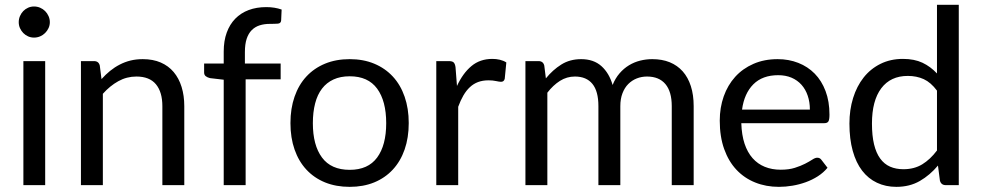

<svg xmlns="http://www.w3.org/2000/svg" viewBox="-20 -756 4006 784"><path d="M164.5 -506.5V0H75.5V-506.5ZM183.5 -665.5Q183.5 -652.5 178.2 -641.2Q173 -630 164.2 -621.2Q155.5 -612.5 143.8 -607.5Q132 -602.5 119 -602.5Q106 -602.5 94.8 -607.5Q83.5 -612.5 75 -621.2Q66.5 -630 61.5 -641.2Q56.5 -652.5 56.5 -665.5Q56.5 -678.5 61.5 -690.2Q66.5 -702 75 -710.8Q83.5 -719.5 94.8 -724.5Q106 -729.5 119 -729.5Q132 -729.5 143.8 -724.5Q155.5 -719.5 164.2 -710.8Q173 -702 178.2 -690.2Q183.5 -678.5 183.5 -665.5Z M394.5 -433Q411 -451.5 429.5 -466.5Q448 -481.5 468.8 -492.2Q489.5 -503 512.8 -508.8Q536 -514.5 563 -514.5Q604.5 -514.5 636.2 -500.8Q668 -487 689.2 -461.8Q710.5 -436.5 721.5 -401Q732.5 -365.5 732.5 -322.5V0H643V-322.5Q643 -380 616.8 -411.8Q590.5 -443.5 537 -443.5Q497.5 -443.5 463.2 -424.5Q429 -405.5 400 -373V0H310.5V-506.5H364Q383 -506.5 387.5 -488Z M893.5 0V-430.5L837.5 -437Q827 -439.5 820.2 -444.8Q813.5 -450 813.5 -460V-496.5H893.5V-545.5Q893.5 -589 905.8 -622.8Q918 -656.5 940.8 -679.8Q963.5 -703 995.5 -715Q1027.5 -727 1067.5 -727Q1101.5 -727 1130 -717L1128 -672.5Q1127 -660.5 1114.8 -659.5Q1102.5 -658.5 1082 -658.5Q1059 -658.5 1040.2 -652.5Q1021.5 -646.5 1008 -633Q994.5 -619.5 987.2 -597.5Q980 -575.5 980 -543V-496.5H1126V-432H983V0Z M1408 -514.5Q1463.5 -514.5 1508 -496Q1552.5 -477.5 1584 -443.5Q1615.5 -409.5 1632.2 -361.2Q1649 -313 1649 -253.5Q1649 -193.5 1632.2 -145.5Q1615.5 -97.5 1584 -63.5Q1552.5 -29.5 1508 -11.2Q1463.5 7 1408 7Q1352 7 1307.2 -11.2Q1262.5 -29.5 1231 -63.5Q1199.5 -97.5 1182.8 -145.5Q1166 -193.5 1166 -253.5Q1166 -313 1182.8 -361.2Q1199.5 -409.5 1231 -443.5Q1262.5 -477.5 1307.2 -496Q1352 -514.5 1408 -514.5ZM1408 -62.5Q1483 -62.5 1520 -112.8Q1557 -163 1557 -253Q1557 -343.5 1520 -394Q1483 -444.5 1408 -444.5Q1370 -444.5 1341.8 -431.5Q1313.5 -418.5 1294.8 -394Q1276 -369.5 1266.8 -333.8Q1257.5 -298 1257.5 -253Q1257.5 -163 1294.8 -112.8Q1332 -62.5 1408 -62.5Z M1846 -405Q1870 -457 1905 -486.2Q1940 -515.5 1990.5 -515.5Q2006.5 -515.5 2021.2 -512Q2036 -508.5 2047.5 -501L2041 -434.5Q2038 -422 2026 -422Q2019 -422 2005.5 -425Q1992 -428 1975 -428Q1951 -428 1932.2 -421Q1913.5 -414 1898.8 -400.2Q1884 -386.5 1872.2 -366.2Q1860.5 -346 1851 -320V0H1761.5V-506.5H1812.5Q1827 -506.5 1832.5 -501Q1838 -495.5 1840 -482Z M2125.5 0V-506.5H2179Q2198 -506.5 2202.5 -488L2209 -436Q2237 -470.5 2272 -492.5Q2307 -514.5 2353 -514.5Q2404 -514.5 2435.8 -486Q2467.5 -457.5 2481.5 -409Q2492.5 -436.5 2509.8 -456.5Q2527 -476.5 2548.5 -489.5Q2570 -502.5 2594.2 -508.5Q2618.5 -514.5 2643.5 -514.5Q2683.5 -514.5 2714.8 -501.8Q2746 -489 2767.8 -464.5Q2789.5 -440 2801 -404.2Q2812.5 -368.5 2812.5 -322.5V0H2723V-322.5Q2723 -382 2697 -412.8Q2671 -443.5 2622 -443.5Q2600 -443.5 2580.2 -435.8Q2560.5 -428 2545.5 -413Q2530.5 -398 2521.8 -375.2Q2513 -352.5 2513 -322.5V0H2423.5V-322.5Q2423.5 -383.5 2399 -413.5Q2374.5 -443.5 2327.5 -443.5Q2294.5 -443.5 2266.5 -425.8Q2238.5 -408 2215 -377.5V0Z M3287 -308.5Q3287 -339.5 3278.2 -365.2Q3269.5 -391 3252.8 -409.8Q3236 -428.5 3212 -438.8Q3188 -449 3157.5 -449Q3093.5 -449 3056.2 -411.8Q3019 -374.5 3010 -308.5ZM3359 -71Q3342.5 -51 3319.5 -36.2Q3296.5 -21.5 3270.2 -12Q3244 -2.5 3216 2.2Q3188 7 3160.5 7Q3108 7 3063.8 -10.8Q3019.5 -28.5 2987.2 -62.8Q2955 -97 2937 -147.5Q2919 -198 2919 -263.5Q2919 -316.5 2935.2 -362.5Q2951.5 -408.5 2982 -442.2Q3012.5 -476 3056.5 -495.2Q3100.5 -514.5 3155.5 -514.5Q3201 -514.5 3239.8 -499.2Q3278.5 -484 3306.8 -455.2Q3335 -426.5 3351 -384.2Q3367 -342 3367 -288Q3367 -267 3362.5 -260Q3358 -253 3345.5 -253H3007Q3008.5 -205 3020.2 -169.5Q3032 -134 3053 -110.2Q3074 -86.5 3103 -74.8Q3132 -63 3168 -63Q3201.5 -63 3225.8 -70.8Q3250 -78.5 3267.5 -87.5Q3285 -96.5 3296.8 -104.2Q3308.5 -112 3317 -112Q3328 -112 3334 -103.5Z M3806 -386Q3781 -419.5 3752 -432.8Q3723 -446 3687 -446Q3616.5 -446 3578.5 -395.5Q3540.5 -345 3540.5 -251.5Q3540.5 -202 3549 -166.8Q3557.5 -131.5 3574 -108.8Q3590.5 -86 3614.5 -75.5Q3638.5 -65 3669 -65Q3713 -65 3745.8 -85Q3778.5 -105 3806 -141.5ZM3895 -736.5V0H3842Q3823 0 3818 -18.5L3810 -80Q3777.5 -41 3736 -17Q3694.5 7 3640 7Q3596.5 7 3561 -9.8Q3525.5 -26.5 3500.5 -59Q3475.5 -91.5 3462 -140Q3448.5 -188.5 3448.5 -251.5Q3448.5 -307.5 3463.5 -355.8Q3478.5 -404 3506.5 -439.5Q3534.5 -475 3575.2 -495.2Q3616 -515.5 3667 -515.5Q3713.5 -515.5 3746.8 -499.8Q3780 -484 3806 -456V-736.5Z"/></svg>

Font: TypoPRO Lato
Style: Regular
Weight: 400
Designer: Lukasz Dziedzic with Adam Twardoch and Botio Nikoltchev
Foundry: tyPoland Lukasz Dziedzic
Version: Version 2.010; 2014-09-01; http://www.latofonts.com/